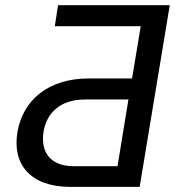

<svg xmlns="http://www.w3.org/2000/svg" viewBox="-20 -732 685 752"><path d="M255.7 0H527L644.9 -711.6H207.4L194.6 -629.3H531.2L497.2 -424.7H326.7C170.5 -424.7 69.6 -340.9 48.3 -214.5C27 -88.1 99.4 0 255.7 0ZM150.6 -215.9C161.9 -285.5 211.6 -342.3 312.5 -342.3H483L440.3 -81H269.9C169 -81 139.2 -144.9 150.6 -215.9Z"/></svg>

Font: Margiela Sans
Style: Italic
Weight: 400
Italic angle: -9.39999°
Designer: Stefan Endress, Andreas Faust
Version: Version 1.100;FEAKit 1.0